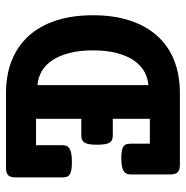

<svg xmlns="http://www.w3.org/2000/svg" viewBox="-10 -610 620 640"><g transform="rotate(90 300.0 -290.0)"><path d="M529.8 -579.6Q546.9 -579.6 554.2 -572.3Q561.5 -564.9 561.5 -547.9V-415Q561.5 -398.4 548.8 -391.4Q536.1 -384.3 506.8 -384.3Q492.2 -384.3 482.9 -386Q473.6 -387.7 468.3 -391.4Q462.9 -395 460.9 -400.9Q459 -406.7 459 -415V-479.5H376V-356H431.6Q439.9 -356 445.8 -353.5Q451.7 -351.1 455.3 -345.2Q459 -339.4 460.7 -329.1Q462.4 -318.8 462.4 -303.2Q462.4 -287.6 460.7 -277.6Q459 -267.6 455.3 -261.7Q451.7 -255.9 445.8 -253.4Q439.9 -251 431.6 -251H376V-100.1H463.9V-189Q463.9 -205.6 476.6 -212.6Q489.3 -219.7 520.5 -219.7Q536.1 -219.7 545.9 -218Q555.7 -216.3 561.3 -212.6Q566.9 -209 569.1 -203.1Q571.3 -197.3 571.3 -189V-31.7Q571.3 -14.6 564 -7.3Q556.6 0 539.6 0H290Q229.5 0 181.4 -19.3Q133.3 -38.6 99.9 -75.4Q66.4 -112.3 48.6 -166.3Q30.8 -220.2 30.8 -290Q30.8 -359.4 48.6 -413.3Q66.4 -467.3 99.9 -504.4Q133.3 -541.5 181.4 -560.5Q229.5 -579.6 290 -579.6ZM263.7 -474.6Q238.8 -472.7 217.5 -460.4Q196.3 -448.2 180.9 -425.3Q165.5 -402.3 156.7 -368.7Q147.9 -335 147.9 -290Q147.9 -245.1 156.7 -211.2Q165.5 -177.2 180.9 -154.3Q196.3 -131.3 217.5 -119.1Q238.8 -106.9 263.7 -105Z"/></g></svg>

Font: Courier Prime
Style: Bold
Weight: 700
Monospace: yes
Designer: Alan Dague-Greene
Foundry: Quote-Unquote Apps
Version: Version 1.202